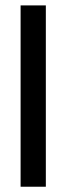

<svg xmlns="http://www.w3.org/2000/svg" viewBox="-20 -708 252 728"><path d="M58.1 -687.5H153.8V0H58.1Z"/></svg>

Font: Paytone One
Style: Regular
Weight: 400
Designer: vernon adams
Foundry: vernon adams
Version: 1.000